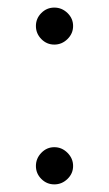

<svg xmlns="http://www.w3.org/2000/svg" viewBox="-20 -482 289 509"><path d="M89.6 -7.6Q75.2 -22 75.2 -42Q75.2 -62 89.6 -76.9Q104 -91.8 124 -91.8Q144 -91.8 158.9 -76.9Q173.8 -62 173.8 -42Q173.8 -22 158.9 -7.6Q144 6.8 124 6.8Q104 6.8 89.6 -7.6ZM89.6 -378.4Q75.2 -393.1 75.2 -413.1Q75.2 -433.1 89.6 -447.5Q104 -461.9 124 -461.9Q144 -461.9 158.9 -447.5Q173.8 -433.1 173.8 -413.1Q173.8 -393.1 158.9 -378.4Q144 -363.8 124 -363.8Q104 -363.8 89.6 -378.4Z"/></svg>

Font: Dihjauti S
Style: Bold
Weight: 700
Designer: T. Christopher White
Version: Version 3.0.0